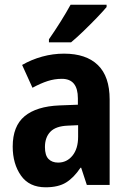

<svg xmlns="http://www.w3.org/2000/svg" viewBox="-20 -837 549 816"><path d="M252 -609Q346 -609 396 -560.5Q446 -512 446 -414V-51H349L325 -124H322Q294 -82 261 -61.5Q228 -41 174 -41Q104 -41 69 -91Q34 -141 34 -214Q34 -301 84.5 -343Q135 -385 233 -389L311 -392V-419Q311 -502 243 -502Q212 -502 182.5 -492.5Q153 -483 118 -464L74 -561Q114 -584 159.5 -596.5Q205 -609 252 -609ZM268 -303Q217 -301 194 -277Q171 -253 171 -212Q171 -177 186 -161.5Q201 -146 227 -146Q264 -146 288 -175.5Q312 -205 312 -256V-305ZM433 -807Q418 -789 391.5 -761.5Q365 -734 335.5 -705.5Q306 -677 282 -657H188V-670Q213 -706 237.5 -745Q262 -784 280 -817H433Z"/></svg>

Font: Noto Sans Tamil UI Condensed
Style: Bold
Weight: 700
Width: 3
Designer: Jelle Bosma - Monotype Design Team
Foundry: Monotype Imaging Inc.
Version: Version 2.004; ttfautohint (v1.8.4.7-5d5b)